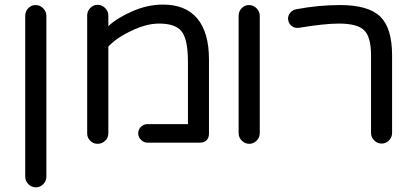

<svg xmlns="http://www.w3.org/2000/svg" viewBox="-20 -616 1793 829"><path d="M180.2 -547.9V147Q180.2 165.5 166.7 179.2Q153.3 192.9 134.8 192.9Q116.2 192.9 102.5 179.2Q88.9 165.5 88.9 147V-547.9Q88.9 -566.9 102.1 -580.6Q115.2 -594.2 133.8 -594.2Q152.3 -594.2 166.3 -580.3Q180.2 -566.4 180.2 -547.9Z M882.3 -358.9V-40Q882.3 -21 872.1 -10.5Q861.8 0 841.8 0H616.7Q601.1 0 588.9 -12.2Q576.7 -24.4 576.7 -40Q576.7 -57.1 588.6 -68.6Q600.6 -80.1 616.7 -80.1H791.5V-349.1Q791.5 -444.3 765.1 -479.2Q738.8 -514.2 667.5 -514.2Q611.3 -514.2 547.4 -482.9Q484.9 -454.1 447.8 -415V-40Q447.8 -21.5 434.1 -8.3Q420.4 4.9 401.4 4.9Q382.8 4.9 369.6 -8.3Q356.4 -21.5 356.4 -40V-548.8Q356.4 -567.9 369.6 -581.5Q382.8 -595.2 401.4 -595.2Q419.9 -595.2 433.8 -581.3Q447.8 -567.4 447.8 -548.8V-502.9Q484.4 -538.1 552.7 -567.9Q618.2 -596.2 683.6 -596.2Q781.7 -596.2 832 -535.9Q882.3 -475.6 882.3 -358.9Z M1101.6 -547.9V-41Q1101.6 -22.5 1088.1 -8.8Q1074.7 4.9 1056.2 4.9Q1037.6 4.9 1023.9 -8.8Q1010.3 -22.5 1010.3 -41V-547.9Q1010.3 -566.9 1023.4 -580.6Q1036.6 -594.2 1055.2 -594.2Q1073.7 -594.2 1087.6 -580.3Q1101.6 -566.4 1101.6 -547.9Z M1224.1 -529.8Q1221.7 -545.9 1232.2 -559.6Q1242.7 -573.2 1259.8 -576.2Q1356 -594.2 1447.8 -594.2Q1570.8 -594.2 1621.8 -544.4Q1672.9 -494.6 1672.9 -377V-42Q1672.9 -23.4 1659.7 -9.8Q1646.5 3.9 1627.9 3.9Q1609.4 3.9 1595.7 -9.8Q1582 -23.4 1582 -42V-377Q1582 -456.1 1552.5 -485.1Q1522.9 -514.2 1443.8 -514.2Q1380.4 -514.2 1272 -496.1Q1253.9 -493.2 1240.5 -502.9Q1227.1 -512.7 1224.1 -529.8Z"/></svg>

Font: Aka-Acid-Varela
Style: Regular
Weight: 400
Designer: Joe Prince, Avraham Cornfeld, Cyberella
Foundry: Joe Prince, Avraham Cornfeld, Cyberella
Version: Version 2.000; ttfautohint (v1.5.33-1714) -l 8 -r 50 -G 200 